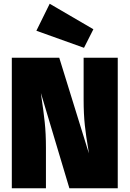

<svg xmlns="http://www.w3.org/2000/svg" viewBox="-20 -1004 691 1024"><path d="M608 0H350L198 -508L201 -486Q212 -413 218.5 -352.5Q225 -292 225 -216V0H43V-696H296L454 -186L451 -207Q439 -276 432.5 -335.5Q426 -395 426 -473V-696H608ZM245 -984 478 -848 428 -749 174 -840Z"/></svg>

Font: Fira Sans Black
Style: Regular
Weight: 900
Designer: Carrois Corporate & Edenspiekermann AG
Foundry: Carrois Corporate GbR & Edenspiekermann AG
Version: Version 4.203